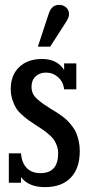

<svg xmlns="http://www.w3.org/2000/svg" viewBox="-20 -747 364 785"><path d="M252 -660.2 185.1 -556.2H134.8L179.2 -690.9Q190.9 -727.1 221.2 -727.1Q238.8 -727.1 250.5 -716.6Q262.2 -706.1 262.2 -689Q262.2 -676.8 252 -660.2ZM186 -303.2Q202.1 -293.5 210.4 -288.3Q218.8 -283.2 233.6 -272.2Q248.5 -261.2 256.8 -252.7Q265.1 -244.1 275.9 -230.2Q286.6 -216.3 292.2 -202.4Q297.9 -188.5 302 -169.7Q306.2 -150.9 306.2 -129.9Q306.2 -58.6 269 -20.3Q231.9 18.1 164.1 18.1Q96.7 18.1 65.9 -22.9V0H16.1V-120.1H65.9Q68.8 -81.1 89.4 -60.1Q109.9 -39.1 145 -39.1Q217.8 -39.1 217.8 -120.1Q217.8 -136.7 212.4 -151.4Q207 -166 200.4 -175.8Q193.8 -185.5 179.4 -197.8Q165 -210 156.5 -215.8Q147.9 -221.7 128.9 -233.9Q108.9 -247.1 98.4 -254.4Q87.9 -261.7 71 -276.6Q54.2 -291.5 45.9 -304.9Q37.6 -318.4 30.8 -338.9Q23.9 -359.4 23.9 -382.8Q23.9 -439.9 58.6 -472.9Q93.3 -505.9 151.9 -505.9Q213.4 -505.9 242.2 -460.9V-487.8H292V-381.8H242.2Q238.8 -412.6 217.5 -431.4Q196.3 -450.2 168 -450.2Q142.1 -450.2 125.5 -434.6Q108.9 -418.9 108.9 -392.1Q108.9 -377.4 114.3 -365.2Q119.6 -353 133.1 -341.3Q146.5 -329.6 155.8 -323Q165 -316.4 186 -303.2Z"/></svg>

Font: Margherita Semibold
Style: Regular
Weight: 600
Designer: James Puckett
Foundry: Dunwich Type Founders
Version: Version 1.008;hotconv 1.0.109;makeotfexe 2.5.65596